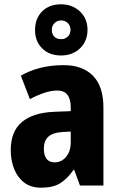

<svg xmlns="http://www.w3.org/2000/svg" viewBox="-20 -863 557 893"><path d="M276 -560Q364 -560 412.5 -510.5Q461 -461 461 -363V0H352L325 -73H322Q293 -31 259.5 -10.5Q226 10 171 10Q124 10 93 -13.5Q62 -37 46 -76.5Q30 -116 30 -165Q30 -252 82 -295.5Q134 -339 232 -343L309 -346V-363Q309 -442 246 -442Q219 -442 187 -431.5Q155 -421 119 -402L77 -511Q118 -535 168 -547.5Q218 -560 276 -560ZM270 -249Q225 -246 204.5 -227Q184 -208 184 -172Q184 -108 234 -108Q266 -108 287.5 -133.5Q309 -159 309 -202V-251ZM264 -605Q209 -605 176 -638Q143 -671 143 -723Q143 -777 176 -810Q209 -843 264 -843Q317 -843 352 -809.5Q387 -776 387 -725Q387 -672 352.5 -638.5Q318 -605 264 -605ZM265 -681Q283 -681 295.5 -693Q308 -705 308 -724Q308 -743 295.5 -755.5Q283 -768 265 -768Q246 -768 233.5 -755.5Q221 -743 221 -724Q221 -705 232 -693Q243 -681 265 -681Z"/></svg>

Font: Noto Sans Lao Condensed ExtraBold
Style: Regular
Weight: 800
Width: 3
Designer: Monotype Design Team
Foundry: Monotype Imaging Inc.
Version: Version 2.003; ttfautohint (v1.8.4.7-5d5b)